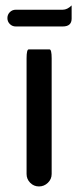

<svg xmlns="http://www.w3.org/2000/svg" viewBox="-20 -669 283 695"><path d="M6.8 -603.5Q6.8 -616.2 15.6 -625Q24.4 -633.8 37.1 -633.8H207Q223.6 -633.8 239.3 -649.4Q239.3 -633.8 239.3 -601.6Q239.3 -573.2 207 -573.2H37.1Q24.4 -573.2 15.6 -582Q6.8 -590.8 6.8 -603.5ZM76.2 -39.1V-458Q76.2 -490.2 84 -490.2H159.2Q167 -490.2 167 -458V-39.1Q167 -20.5 153.3 -7.3Q139.6 5.9 121.1 5.9Q102.5 5.9 89.4 -7.3Q76.2 -20.5 76.2 -39.1Z"/></svg>

Font: YuPearl-Regular
Style: Regular
Weight: 400
Designer: Max Yao
Foundry: Max-Everyday
Version: Version 1.011; ttfautohint (v1.8.3)